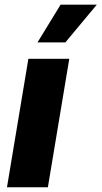

<svg xmlns="http://www.w3.org/2000/svg" viewBox="-20 -795 431 815"><path d="M9.6 0 100.5 -545.5H274.1L183.2 0ZM139.2 -615.1 237.2 -775.2H391L257.5 -615.1Z"/></svg>

Font: Inter UI Extra Bold
Style: Italic
Weight: 800
Italic angle: 9.39999°
Designer: Rasmus Andersson
Foundry: rsms
Version: 3.2;8d6f07862